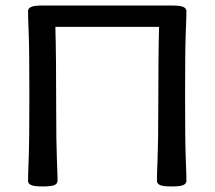

<svg xmlns="http://www.w3.org/2000/svg" viewBox="-20 -671 783 699"><path d="M605 7.8Q572.3 7.8 561.8 2.4Q551.3 -2.9 551.3 -12.7Q551.3 -33.2 553.7 -94.7Q556.2 -156.2 556.2 -267.6Q556.2 -470.7 559.1 -573.2H181.6Q184.6 -470.7 184.6 -267.6Q184.6 -156.2 187 -94.7Q189.5 -33.2 189.5 -12.7Q189.5 -2.9 179 2.4Q168.5 7.8 135.7 7.8Q103.5 7.8 92.8 2.4Q82 -2.9 82 -12.7Q82 -33.2 84.5 -94.7Q86.9 -156.2 86.9 -323.2Q86.9 -490.2 84.5 -550Q82 -609.9 82 -630.4Q82 -640.1 92.8 -645.5Q103.5 -650.9 135.7 -650.9H605Q637.2 -650.9 647.9 -645.5Q658.7 -640.1 658.7 -630.4Q658.7 -609.9 656.2 -550Q653.8 -490.2 653.8 -323.2Q653.8 -156.2 656.2 -94.7Q658.7 -33.2 658.7 -12.7Q658.7 -2.9 647.9 2.4Q637.2 7.8 605 7.8Z"/></svg>

Font: Bainsley
Style: Regular
Weight: 400
Designer: Paul James MIller
Foundry: High-Logic / Made with FontCreator
Version: Version 1.411;March 28, 2021;FontCreator 13.0.0.2683 64-bit